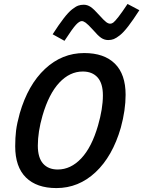

<svg xmlns="http://www.w3.org/2000/svg" viewBox="-20 -939 727 974"><path d="M687 -887.2Q655.3 -837.9 631.1 -806.4Q606.9 -774.9 588.4 -760.3Q569.8 -745.6 557.1 -740.7Q544.4 -735.8 528.8 -735.8Q509.8 -735.8 493.4 -746.8Q477.1 -757.8 451.2 -788.1Q426.3 -815.4 414.8 -823.7Q403.3 -832 395 -832Q382.8 -832 365.5 -813.5Q348.1 -794.9 307.1 -731.9L247.1 -765.1Q278.8 -814.5 303 -845.7Q327.1 -877 345.5 -891.4Q363.8 -905.8 376.5 -910.4Q389.2 -915 404.8 -915Q422.9 -915 439.5 -904.1Q456.1 -893.1 482.9 -862.8Q508.3 -834.5 519 -826.7Q529.8 -818.8 539.1 -818.8Q546.9 -818.8 554.7 -824.5Q562.5 -830.1 580.6 -853Q598.6 -876 627 -918.9ZM407.2 -669.9Q508.3 -669.9 562.7 -616.2Q617.2 -562.5 617.2 -458Q617.2 -380.4 592.8 -291Q550.8 -146 464.8 -65.4Q378.9 15.1 266.1 15.1Q166 15.1 111.6 -38.6Q57.1 -92.3 57.1 -196.8Q57.1 -240.2 61.5 -276.4Q65.9 -312.5 80.1 -363.8Q122.1 -508.8 208.3 -589.4Q294.4 -669.9 407.2 -669.9ZM272.9 -79.1Q338.9 -79.1 392.1 -135.5Q445.3 -191.9 477.1 -301.8Q502 -387.7 502 -455.1Q502 -516.1 475.1 -546.1Q448.2 -576.2 399.9 -576.2Q334 -576.2 281 -519.8Q228 -463.4 195.8 -353Q171.9 -270.5 171.9 -200.2Q171.9 -139.2 198.5 -109.1Q225.1 -79.1 272.9 -79.1Z"/></svg>

Font: IntelOne Mono Medium
Style: Italic
Weight: 500
Italic angle: -16°
Designer: Fred Shallcrass
Foundry: Frere-Jones Type LLC
Version: Version 1.200;hotconv 1.1.0;makeotfexe 2.6.0;FJTRelease1.2